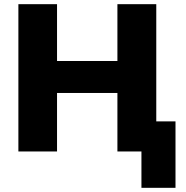

<svg xmlns="http://www.w3.org/2000/svg" viewBox="-20 -725 889 919"><path d="M657 174V0H544V-144H820V174ZM68 0V-705H253V-433H542V-705H728V0H542V-280H253V0Z"/></svg>

Font: Nunito Sans 11pt Black
Style: Regular
Weight: 900
Version: Version 3.101;gftools[0.9.27]